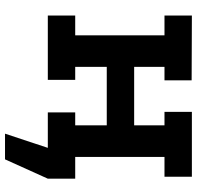

<svg xmlns="http://www.w3.org/2000/svg" viewBox="-30 -600 804 785"><g transform="rotate(90 372.5 -207.0)"><path d="M526 175 584 0H490V-112H710V0L631 175ZM43 -589 308 -588V-477H253V-353H492V-477H437V-589H702V-477H621V-112H702V0H439V-112H492V-241H253V-112H306V0H43V-112H124V-477H43Z"/></g></svg>

Font: Podkova ExtraBold
Style: Regular
Weight: 800
Designer: Ilya Yudin
Foundry: Cyreal (www.cyreal.org)
Version: Version 2.103